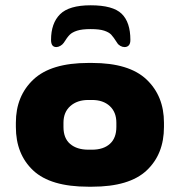

<svg xmlns="http://www.w3.org/2000/svg" viewBox="-20 -696 680 726"><path d="M40 -216V-232Q40 -333 106.5 -395.5Q173 -458 314 -458H328Q468 -458 534 -395.5Q600 -333 600 -232V-216Q600 -113 534.5 -51.5Q469 10 328 10H314Q171 10 105.5 -51.5Q40 -113 40 -216ZM420 -216V-232Q420 -272 395 -295Q370 -318 328 -318H314Q272 -318 246 -295Q220 -272 220 -232V-216Q220 -173 245.5 -151.5Q271 -130 314 -130H328Q371 -130 395.5 -152Q420 -174 420 -216ZM473 -545Q473 -531 467 -524.5Q461 -518 451 -518Q443 -518 435 -522.5Q427 -527 423 -534Q409 -556 400.5 -565Q392 -574 374 -580Q356 -586 323 -586Q290 -586 271.5 -580Q253 -574 243.5 -564.5Q234 -555 221 -534Q216 -527 208 -522.5Q200 -518 193 -518Q173 -518 173 -545Q173 -608 207 -642Q241 -676 323 -676Q407 -676 440 -644Q473 -612 473 -545Z"/></svg>

Font: Dashboard
Style: Regular
Weight: 400
Designer: jaiki
Version: Version 1.000